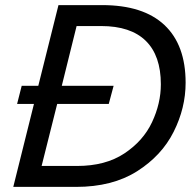

<svg xmlns="http://www.w3.org/2000/svg" viewBox="-20 -732 764 752"><path d="M707 -408Q707 -309 660 -215.5Q613 -122 516.5 -61Q420 0 278 0H32L113 -325H47L65 -396H130L209 -712H380Q541 -712 624 -634Q707 -556 707 -408ZM610 -402Q610 -514 551 -572Q492 -630 376 -630H280L222 -396H425L406 -325H204L143 -82H282Q393 -82 467 -131Q541 -180 575.5 -253.5Q610 -327 610 -402Z"/></svg>

Font: CST
Style: Italic
Weight: 400
Italic angle: -14°
Version: Version 1.00